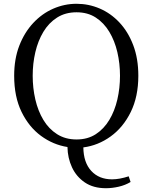

<svg xmlns="http://www.w3.org/2000/svg" viewBox="-20 -766 809 1016"><path d="M153 -365Q153 -300 167 -239.5Q181 -179 209.5 -131.5Q238 -84 282 -56Q326 -28 385 -28Q444 -28 487 -56Q530 -84 558.5 -131.5Q587 -179 601 -239.5Q615 -300 615 -365Q615 -430 601 -490Q587 -550 558.5 -597.5Q530 -645 487 -673Q444 -701 385 -701Q326 -701 282 -673Q238 -645 209.5 -597.5Q181 -550 167 -490Q153 -430 153 -365ZM661 167 671 197Q643 214 608 222Q573 230 541 230Q474 230 429 199.5Q384 169 361 119.5Q338 70 337 12Q261 0 197 -47Q133 -94 94 -174Q55 -254 55 -365Q55 -454 82 -524Q109 -594 155.5 -644Q202 -694 261.5 -720Q321 -746 385 -746Q449 -746 507.5 -721Q566 -696 612 -647Q658 -598 685 -527Q712 -456 712 -365Q712 -255 672 -173.5Q632 -92 565.5 -44Q499 4 421 14Q422 94 463 138.5Q504 183 573 183Q612 183 661 167Z"/></svg>

Font: Shippori Mincho TTF
Style: Regular
Weight: 400
Version: Version 2.100